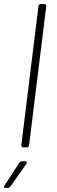

<svg xmlns="http://www.w3.org/2000/svg" viewBox="-39 -720 278 938"><path d="M74 0H92C98 0 102 -4 103 -10L187 -690C187 -696 184 -700 178 -700H160C154 -700 149 -696 149 -690L65 -10C65 -4 68 0 74 0ZM-12 198H0C5 198 9 195 12 191L90 80C95 73 93 68 85 68H68C63 68 58 70 56 75L-17 186C-22 193 -19 198 -12 198Z"/></svg>

Font: Barlow ExtraLight
Style: Italic
Weight: 275
Italic angle: -7°
Designer: Jeremy Tribby
Foundry: Tribby Type
Version: Version 1.422;hotconv 1.0.109;makeotfexe 2.5.65596